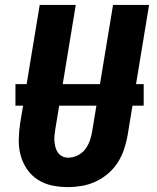

<svg xmlns="http://www.w3.org/2000/svg" viewBox="-20 -755 640 783"><path d="M258 8Q224 8 192.5 1.5Q161 -5 134.5 -22Q108 -39 90.5 -64.5Q73 -90 64.5 -120.5Q56 -151 56.5 -184.5Q57 -218 62 -251L142 -735H289L206 -231Q204 -218 202.5 -205Q201 -192 202 -179.5Q203 -167 206 -155Q209 -143 216 -133Q223 -123 234 -117.5Q245 -112 258 -112Q277 -112 296 -121Q315 -130 327.5 -146.5Q340 -163 346.5 -182Q353 -201 356 -220L441 -735H588L500 -201Q495 -173 485.5 -145Q476 -117 460 -92Q444 -67 420.5 -47Q397 -27 370 -14.5Q343 -2 314.5 3Q286 8 258 8ZM43 -324V-412H566V-324Z"/></svg>

Font: Iosevka Heavy Extended Oblique
Style: Regular
Weight: 900
Width: 7
Italic angle: -9°
Monospace: yes
Designer: Belleve Invis
Foundry: Belleve Invis
Version: Version 32.5.0; ttfautohint (v1.8.4)